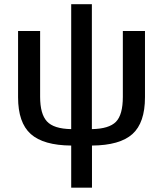

<svg xmlns="http://www.w3.org/2000/svg" viewBox="-20 -674 767 902"><path d="M411.6 -67.4Q492.2 -68.8 524.7 -101.8Q557.1 -134.8 557.1 -219.2V-528.3H661.1V-217.3Q661.1 -97.2 602.1 -44.2Q543 8.8 412.1 9.8V207.5H314.5V9.8Q184.1 8.8 124.5 -44.4Q64.9 -97.7 64.9 -217.3V-528.3H168.5V-219.2Q168.5 -138.7 200.4 -103.8Q232.4 -68.8 314.5 -67.4V-654.3H411.6Z"/></svg>

Font: Arimo Medium
Style: Regular
Weight: 500
Designer: Steve Matteson
Foundry: Monotype Imaging Inc.
Version: Version 1.33